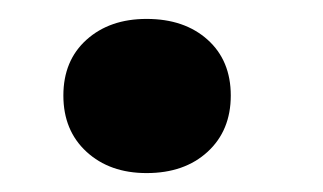

<svg xmlns="http://www.w3.org/2000/svg" viewBox="-20 -172 342 203"><path d="M224 -71Q224 -34 199.5 -11.5Q175 11 135 11Q96 11 71.5 -11.5Q47 -34 47 -71Q47 -108 71.5 -130Q96 -152 135 -152Q175 -152 199.5 -130Q224 -108 224 -71Z"/></svg>

Font: Roboto Serif 20pt Medium
Style: Italic
Weight: 500
Italic angle: -10°
Version: Version 1.008